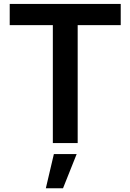

<svg xmlns="http://www.w3.org/2000/svg" viewBox="-20 -748 682 1004"><path d="M30.8 -616.7V-727.5H611.3V-616.7H386.2V0H256.3V-616.7ZM219.7 236.3 261.7 57.6H380.9L309.6 236.3Z"/></svg>

Font: Inter 24pt SemiBold
Style: Regular
Weight: 600
Designer: Rasmus Andersson
Foundry: rsms
Version: Version 4.001;git-66647c0bb